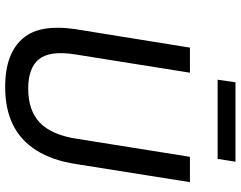

<svg xmlns="http://www.w3.org/2000/svg" viewBox="-114 -807 930 742"><g transform="rotate(90 351.0 -436.0)"><path d="M317 9Q249 9 202 -9Q155 -27 127 -61Q99 -95 91 -144.5Q83 -194 92 -258L164 -705H261L190 -260Q175 -164 208.5 -122Q242 -80 323 -80Q407 -80 454 -125Q501 -170 516 -266L586 -705H684L614 -265Q600 -173 561 -111.5Q522 -50 461 -20.5Q400 9 317 9ZM288 -812 298 -881H605L594 -812Z"/></g></svg>

Font: Nunito Sans 7pt SemiCondensed Medium
Style: Italic
Weight: 500
Width: 4
Italic angle: -9°
Designer: Vernon Adams
Foundry: Vernon Adams
Version: Version 3.101;gftools[0.9.27]